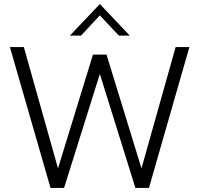

<svg xmlns="http://www.w3.org/2000/svg" viewBox="-20 -930 986 950"><path d="M29 -697H98L267 -97L440 -660H507L680 -97L849 -697H917L717 0H650L474 -564L297 0H230ZM474 -910 622 -754H568L474 -854L381 -754H326Z"/></svg>

Font: Hanken Grotesk Light
Style: Regular
Weight: 300
Designer: Alfredo Marco Pradil
Foundry: Hanken Design Co.
Version: Version 3.014